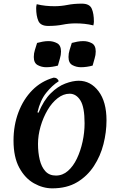

<svg xmlns="http://www.w3.org/2000/svg" viewBox="-20 -1016 657 1051"><path d="M266 15Q215 15 166 -12.5Q117 -40 85.5 -98Q54 -156 54 -247Q54 -330 81 -401.5Q108 -473 157 -522.5Q206 -572 274 -591Q285 -591 292.5 -585Q300 -579 301 -571Q266 -549 233 -508Q200 -467 185 -401L191 -399Q219 -467 257.5 -505Q296 -543 337 -558.5Q378 -574 411 -574Q476 -574 519.5 -516.5Q563 -459 563 -357Q563 -293 546.5 -227.5Q530 -162 494 -107Q458 -52 402 -18.5Q346 15 266 15ZM286 -55Q323 -55 352 -80.5Q381 -106 401 -148Q421 -190 432 -240.5Q443 -291 443 -341Q443 -430 420 -466.5Q397 -503 361 -503Q327 -503 295.5 -478.5Q264 -454 240 -413Q216 -372 202 -323.5Q188 -275 188 -228Q188 -181 197.5 -141.5Q207 -102 228.5 -78.5Q250 -55 286 -55ZM297 -657Q283 -653 266 -650.5Q249 -648 233 -648Q208 -648 186.5 -659.5Q165 -671 165 -704Q165 -724 171 -742.5Q177 -761 183 -781Q197 -785 213.5 -788Q230 -791 246 -791Q271 -791 292.5 -779.5Q314 -768 314 -734Q314 -715 308 -696Q302 -677 297 -657ZM487 -657Q473 -653 456 -650.5Q439 -648 423 -648Q398 -648 376.5 -659.5Q355 -671 355 -704Q355 -724 361 -742.5Q367 -761 373 -781Q387 -785 403.5 -788Q420 -791 436 -791Q461 -791 482.5 -779.5Q504 -768 504 -734Q504 -715 498 -696Q492 -677 487 -657ZM244 -874Q202 -874 190 -901.5Q178 -929 178 -972Q178 -981 181 -993Q206 -987 229.5 -984.5Q253 -982 278 -982Q314 -982 349 -989Q384 -996 428 -996Q470 -996 482 -969Q494 -942 494 -898Q494 -889 491 -877Q466 -883 442.5 -885.5Q419 -888 394 -888Q358 -888 323 -881Q288 -874 244 -874Z"/></svg>

Font: Merienda SemiBold
Style: Regular
Weight: 600
Designer: Eduardo Rodriguez Tunni
Foundry: Eduardo Rodriguez Tunni
Version: Version 2.001; ttfautohint (v1.8.4.7-5d5b)